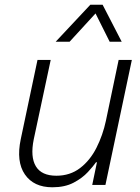

<svg xmlns="http://www.w3.org/2000/svg" viewBox="-20 -784 593 814"><path d="M216 -607 363 -764H415L496 -607H445L385 -727L275 -607ZM202 10Q123 10 85.5 -44.5Q48 -99 68 -194L139 -530H195L123 -193Q108 -119 132 -79Q156 -39 219 -39Q277 -39 319.5 -71.5Q362 -104 389 -157.5Q416 -211 429 -272L483 -530H539L427 0H371L391 -96H387Q376 -80 352.5 -54.5Q329 -29 292 -9.5Q255 10 202 10Z"/></svg>

Font: Be Vietnam Pro ExtraLight
Style: Italic
Weight: 200
Italic angle: -12°
Designer: Lam Bao, Tony Le, Vietanh Nguyen
Foundry: Yellow Type Foundry
Version: Version 1.002; ttfautohint (v1.8.3)